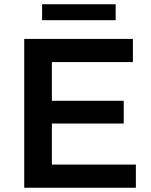

<svg xmlns="http://www.w3.org/2000/svg" viewBox="-20 -883 710 903"><path d="M214 -409H562V-302H214ZM224 -109H619V0H94V-700H605V-591H224ZM178 -788V-863H524V-788Z"/></svg>

Font: MOST Montserrat SemiBold
Style: Regular
Weight: 600
Designer: Julieta Ulanovsky
Foundry: Julieta Ulanovsky
Version: Version 8.000;March 11, 2024;FontCreator 15.0.0.2926 64-bit